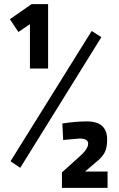

<svg xmlns="http://www.w3.org/2000/svg" viewBox="-20 -810 576 930"><path d="M213 -790V-478H125V-693L69 -655L28 -717L133 -790ZM31 -29 424 -660 471 -630 78 3ZM501 100H280V25L359 -46Q407 -87 407 -114Q407 -139 365 -139L286 -132L282 -212Q349 -222 400 -222Q451 -222 475 -199.5Q499 -177 499 -135Q499 -93 486 -69.5Q473 -46 441 -21L392 21H501Z"/></svg>

Font: TitilliumWeb-SemiBold
Style: SemiBold
Weight: 600
Version: Version 1.001;PS 57.000;hotconv 1.0.70;makeotf.lib2.5.55311